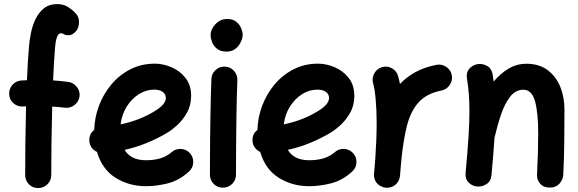

<svg xmlns="http://www.w3.org/2000/svg" viewBox="-20 -871 2882 957"><path d="M25.9 -399.9Q23.9 -426.8 41.3 -447.3Q58.6 -467.8 85.4 -469.7Q100.6 -470.7 114.3 -471.2Q116.2 -519.5 118.9 -563.5Q121.6 -607.4 125 -644.5Q127.4 -672.4 134.5 -707.8Q141.6 -743.2 157 -775.6Q172.4 -808.1 198.7 -829.3Q225.1 -850.6 265.6 -850.6Q296.9 -850.6 319.8 -835.7Q342.8 -820.8 359.4 -802.2Q375 -783.7 373.8 -757.8Q372.6 -731.9 359.9 -716.8Q344.7 -699.7 332 -696.8Q319.3 -693.8 305.2 -697.3Q292.5 -705.1 282.7 -705.1Q260.3 -705.1 254.4 -633.3Q251.5 -599.1 249 -557.4Q246.6 -515.6 244.6 -470.2Q280.8 -467.8 319.3 -462.9Q345.7 -459.5 362.5 -438.5Q379.4 -417.5 376.5 -391.1Q373 -364.7 351.8 -347.9Q330.6 -331.1 304.2 -334Q272 -337.9 240.2 -339.8Q237.8 -247.1 236.6 -156.5Q235.4 -65.9 235.4 2Q235.4 28.8 216.1 47.6Q196.8 66.4 169.9 66.4Q143.1 66.4 124.3 47.6Q105.5 28.8 105.5 2Q105.5 -66.4 106.4 -157Q107.4 -247.6 109.9 -341.3Q102.5 -340.8 95.2 -340.3Q68.4 -338.4 47.9 -355.7Q27.3 -373 25.9 -399.9Z M921.9 -16.1Q873.5 28.3 817.1 42.7Q760.7 57.1 707 57.1Q623.5 57.1 556.4 15.4Q489.3 -26.4 463.4 -113.8Q447.3 -121.1 436.8 -135.5Q426.3 -149.9 425.3 -168.5Q422.9 -202.6 449.7 -223.6Q451.2 -284.2 472.9 -342.8Q494.6 -401.4 534.2 -449Q573.7 -496.6 628.9 -525.1Q684.1 -553.7 752.4 -553.7Q792.5 -553.7 834.2 -536.1Q876 -518.6 904.3 -482.9Q932.6 -447.3 932.6 -393.1Q932.6 -345.2 911.4 -308.3Q890.1 -271.5 862.8 -246.8Q835.4 -222.2 817.4 -211.4Q766.1 -180.7 712.2 -158.7Q658.2 -136.7 601.1 -124Q632.3 -72.3 707 -72.3Q790.5 -72.3 835 -112.3Q855 -129.9 881.8 -128.7Q908.7 -127.4 926.8 -107.4Q944.3 -87.9 943.1 -60.8Q941.9 -33.7 921.9 -16.1ZM749 -424.3Q708 -424.3 672.1 -401.6Q636.2 -378.9 611.6 -339.6Q586.9 -300.3 581.1 -251Q673.8 -270.5 746.1 -314Q778.3 -333 792.5 -349.9Q806.6 -366.7 806.6 -382.3Q806.6 -401.9 790.8 -413.1Q774.9 -424.3 749 -424.3Z M1029.8 -694.8Q1029.8 -725.1 1054 -750.7Q1078.1 -776.4 1112.3 -776.4Q1140.6 -776.4 1157.5 -762.7Q1174.3 -749 1181.9 -730.7Q1189.5 -712.4 1189.5 -698.2Q1189.5 -681.6 1180.4 -661.9Q1171.4 -642.1 1153.6 -627.9Q1135.7 -613.8 1109.9 -613.8Q1079.1 -613.8 1061.5 -628.2Q1043.9 -642.6 1036.9 -661.6Q1029.8 -680.7 1029.8 -694.8ZM1101.1 -539.1Q1127.9 -538.1 1146 -518.1Q1164.1 -498 1163.1 -471.2Q1161.6 -437.5 1160.4 -389.4Q1159.2 -341.3 1158.4 -286.6Q1157.7 -231.9 1157.2 -177.7Q1156.7 -123.5 1156.5 -77.1Q1156.2 -30.8 1156.2 0Q1156.2 26.9 1137 45.7Q1117.7 64.5 1090.8 64.5Q1064 64.5 1045.2 45.7Q1026.4 26.9 1026.4 0Q1026.4 -31.2 1026.6 -77.6Q1026.9 -124 1027.3 -178.5Q1027.8 -232.9 1028.8 -288.1Q1029.8 -343.3 1031 -392.6Q1032.2 -441.9 1033.7 -477.1Q1034.7 -503.9 1054.4 -522Q1074.2 -540 1101.1 -539.1Z M1735.4 -16.1Q1687 28.3 1630.6 42.7Q1574.2 57.1 1520.5 57.1Q1437 57.1 1369.9 15.4Q1302.7 -26.4 1276.9 -113.8Q1260.7 -121.1 1250.2 -135.5Q1239.7 -149.9 1238.8 -168.5Q1236.3 -202.6 1263.2 -223.6Q1264.6 -284.2 1286.4 -342.8Q1308.1 -401.4 1347.7 -449Q1387.2 -496.6 1442.4 -525.1Q1497.6 -553.7 1565.9 -553.7Q1606 -553.7 1647.7 -536.1Q1689.5 -518.6 1717.8 -482.9Q1746.1 -447.3 1746.1 -393.1Q1746.1 -345.2 1724.9 -308.3Q1703.6 -271.5 1676.3 -246.8Q1648.9 -222.2 1630.9 -211.4Q1579.6 -180.7 1525.6 -158.7Q1471.7 -136.7 1414.6 -124Q1445.8 -72.3 1520.5 -72.3Q1604 -72.3 1648.4 -112.3Q1668.5 -129.9 1695.3 -128.7Q1722.2 -127.4 1740.2 -107.4Q1757.8 -87.9 1756.6 -60.8Q1755.4 -33.7 1735.4 -16.1ZM1562.5 -424.3Q1521.5 -424.3 1485.6 -401.6Q1449.7 -378.9 1425 -339.6Q1400.4 -300.3 1394.5 -251Q1487.3 -270.5 1559.6 -314Q1591.8 -333 1606 -349.9Q1620.1 -366.7 1620.1 -382.3Q1620.1 -401.9 1604.2 -413.1Q1588.4 -424.3 1562.5 -424.3Z M1902.3 64.5Q1893.6 63.5 1885.3 60.5Q1885.3 60.5 1884.8 60.1Q1884.3 60.1 1883.8 59.6Q1852.1 46.9 1845.2 13.2Q1843.3 3.4 1844.2 -6.3Q1844.2 -8.3 1844.7 -10.3Q1846.2 -27.8 1847.7 -45.4Q1849.1 -63 1850.6 -80.6Q1853.5 -122.1 1855.5 -168.2Q1857.4 -214.4 1857.4 -259.8Q1857.4 -321.3 1852.5 -375.2Q1847.7 -429.2 1839.8 -455.6Q1832.5 -481 1845.5 -504.9Q1858.4 -528.8 1883.8 -536.1Q1909.2 -543.9 1932.9 -531Q1956.5 -518.1 1963.9 -492.7Q1969.2 -474.6 1973.6 -452.6Q2005.9 -486.8 2050.5 -511.5Q2095.2 -536.1 2155.8 -547.9Q2181.6 -552.7 2204.3 -537.6Q2227.1 -522.5 2231.9 -496.6Q2236.8 -470.2 2221.7 -447.5Q2206.5 -424.8 2180.7 -419.9Q2106.4 -405.3 2066.4 -360.8Q2026.4 -316.4 2008.1 -242.9Q1989.7 -169.4 1980 -68.4Q1977.1 -28.8 1973.6 6.3Q1972.7 16.1 1968.8 24.9Q1955.1 56.6 1921.9 63.5Q1920.9 63.5 1920.4 64Q1920.4 64 1919.9 64Q1911.1 65.4 1902.3 64.5Z M2300.8 -10.3Q2310.5 -114.7 2315.2 -187.7Q2319.8 -260.7 2319.8 -315.9Q2319.8 -362.3 2316.9 -401.1Q2314 -439.9 2307.6 -479Q2302.7 -508.8 2317.9 -526.9Q2333 -544.9 2355 -550.3Q2380.4 -556.2 2405.3 -543.9Q2430.2 -531.7 2435.5 -499Q2438.5 -481 2440.4 -464.4Q2473.1 -503.4 2513.9 -528.3Q2554.7 -553.2 2604.5 -553.2Q2666 -553.2 2708.3 -522.5Q2750.5 -491.7 2772 -439.7Q2793.5 -387.7 2793.5 -323.7Q2793.5 -245.6 2792.5 -163.6Q2791.5 -81.5 2787.6 0.5Q2786.1 24.4 2768.8 44.2Q2751.5 64 2720.7 64Q2689.5 64 2672.6 44.9Q2655.8 25.9 2656.7 0.5Q2659.7 -57.6 2661.1 -108.2Q2662.6 -158.7 2662.6 -205.6Q2662.6 -309.1 2646.7 -366.5Q2630.9 -423.8 2588.4 -423.8Q2549.8 -423.8 2522.7 -388.9Q2495.6 -354 2477.1 -299.1Q2458.5 -244.1 2444.8 -184.6Q2442.4 -144.5 2438.5 -98.4Q2434.6 -52.2 2429.7 2Q2426.8 33.2 2404.3 47.1Q2381.8 61 2357.4 58.6Q2333.5 56.2 2315.7 38.8Q2297.9 21.5 2300.8 -10.3Z"/></svg>

Font: Mikhak Bold
Style: Regular
Weight: 700
Designer: Amin Abedi
Version: Version 3.3